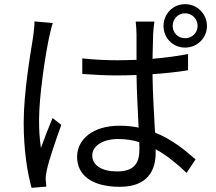

<svg xmlns="http://www.w3.org/2000/svg" viewBox="-20 -861 1040 924"><path d="M146 -758C146 -737 143 -711 140 -687C127 -606 94 -417 94 -271C94 -137 112 -28 132 43L203 37C202 27 201 12 200 3C199 -9 202 -28 205 -41C215 -90 250 -191 275 -260L233 -293C216 -253 193 -194 177 -149C170 -197 168 -236 168 -285C168 -396 197 -592 217 -684C221 -702 228 -734 234 -750ZM651 -143C651 -77 627 -36 543 -36C472 -36 424 -64 424 -113C424 -159 475 -192 549 -192C584 -192 618 -187 650 -177C651 -164 651 -152 651 -143ZM885 -601C833 -591 775 -583 714 -578C715 -624 716 -670 717 -697C718 -717 720 -737 723 -757H633C635 -739 637 -713 637 -696V-573C606 -572 575 -571 544 -571C486 -571 432 -574 376 -580V-505C434 -501 486 -498 542 -498C574 -498 605 -499 637 -500C638 -418 644 -323 647 -247C619 -253 588 -256 555 -256C425 -256 351 -189 351 -106C351 -17 424 38 557 38C691 38 729 -42 729 -124V-143C780 -115 829 -76 878 -29L921 -94C869 -140 806 -191 726 -223C722 -306 715 -405 714 -504C773 -508 831 -514 885 -523ZM871 -677C837 -677 811 -703 811 -736C811 -770 837 -797 871 -797C904 -797 931 -770 931 -736C931 -703 904 -677 871 -677ZM871 -841C812 -841 767 -794 767 -736C767 -678 812 -632 871 -632C929 -632 976 -678 976 -736C976 -794 929 -841 871 -841Z"/></svg>

Font: Noto Sans KR Regular
Style: Regular
Weight: 400
Designer: Ryoko NISHIZUKA  (kana & ideographs); Paul D. Hunt (Latin, Greek & Cyrillic); Wenlong ZHANG  (bopomofo); Sandoll Communi
Foundry: Adobe Systems Incorporated
Version: Version 1.004;PS 1.004;hotconv 1.0.82;makeotf.lib2.5.63406